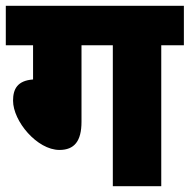

<svg xmlns="http://www.w3.org/2000/svg" viewBox="-20 -642 654 662"><path d="M261 -486H369V0H536V-486H614V-622H0V-486H94V-368C40 -364 25 -335 25 -295C25 -224 108 -125 185 -125C236 -125 261 -155 261 -222Z"/></svg>

Font: Noto Sans SemiCondensed Black
Style: Italic
Weight: 900
Width: 4
Italic angle: -12°
Designer: Monotype Design Team
Foundry: Monotype Imaging Inc.
Version: Version 2.013